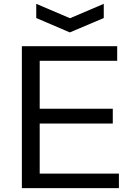

<svg xmlns="http://www.w3.org/2000/svg" viewBox="-20 -981 694 1001"><path d="M169 -961 345 -886 521 -961V-887L344 -812L169 -887ZM94 -740H591V-664H187V-414H568V-337H187V-76H600V0H94Z"/></svg>

Font: Encode Sans Wide
Style: Regular
Weight: 400
Designer: Pablo Impallari, Andres Torresi
Foundry: Pablo Impallari, Andres Torresi
Version: Version 1.000; ttfautohint (v1.00) -l 8 -r 50 -G 200 -x 14 -